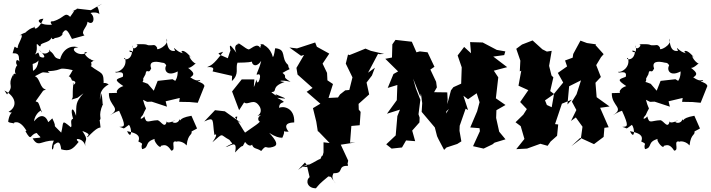

<svg xmlns="http://www.w3.org/2000/svg" viewBox="-20 -779 3833 1035"><path d="M156 -434C198 -446 199 -473 186 -496C137 -468 184 -473 178 -531C175 -563 198 -508 200 -539C215 -553 274 -553 254 -601C256 -584 256 -555 276 -574C331 -580 318 -615 310 -589C336 -638 345 -613 368 -569C410 -581 447 -590 434 -589C413 -611 449 -629 452 -662C484 -638 496 -684 470 -707C458 -710 505 -718 516 -702C508 -767 488 -727 530 -759L470 -724L392 -733C409 -732 341 -708 380 -721C377 -712 342 -671 362 -685C326 -720 332 -683 266 -664C266 -664 242 -668 260 -646C193 -640 164 -675 214 -678C190 -620 156 -612 170 -643C163 -619 158 -645 108 -595C132 -584 144 -626 84 -587C123 -606 65 -528 78 -523C56 -512 65 -555 48 -492C95 -494 76 -463 86 -447C58 -477 65 -412 80 -431C68 -433 51 -388 68 -378C33 -399 69 -318 50 -375C16 -313 61 -325 18 -270L4 -291C66 -259 77 -205 26 -176C71 -160 36 -201 24 -124C28 -113 74 -116 50 -113C61 -126 98 -130 134 -52C141 -68 115 -80 118 -70C152 -11 140 -56 178 -62C198 -34 218 -39 156 -33C187 19 201 -22 270 -21C249 28 267 45 270 3C293 -17 304 -20 310 26C356 39 373 25 404 -14C370 -40 433 -35 440 9C433 -33 463 -14 424 -73C485 -51 442 -47 452 -39C505 -95 514 -89 522 -92C516 -148 514 -153 512 -127C537 -143 502 -144 536 -221C531 -190 536 -256 524 -277L518 -234C524 -233 501 -289 566 -324C541 -341 518 -327 538 -311C542 -400 529 -376 468 -424C476 -421 474 -436 466 -464C461 -420 483 -460 490 -451C444 -460 418 -510 450 -495C397 -466 347 -528 402 -522C382 -535 323 -530 304 -460C262 -468 284 -482 244 -508C265 -523 226 -459 190 -511C248 -457 202 -467 194 -475C183 -484 198 -419 158 -397ZM398 -252 430 -276C386 -227 392 -217 390 -155C372 -210 357 -193 374 -139C353 -133 372 -101 362 -93C308 -138 325 -121 310 -64C248 -127 296 -72 262 -141C207 -86 234 -136 244 -97C243 -136 211 -185 164 -125C165 -164 213 -202 206 -172C182 -244 187 -223 172 -233L214 -292C172 -277 152 -261 228 -297C195 -300 197 -358 168 -368C224 -396 197 -389 248 -386C215 -405 272 -384 326 -417C293 -396 296 -420 372 -401C335 -331 350 -396 368 -345C412 -339 360 -304 376 -335C367 -251 378 -261 366 -242Z M1040 -85 1042 -87 1012 -155C931 -141 961 -119 948 -136C937 -101 885 -123 925 -130C914 -125 872 -107 880 -131C871 -77 848 -127 830 -131C776 -129 770 -108 758 -152C749 -137 723 -130 750 -159C775 -219 770 -168 751 -241L773 -230L798 -231L880 -204L873 -233L949 -251L946 -230L1002 -229L1046 -225L1082 -315C1080 -337 1020 -342 1060 -342C1052 -357 1052 -330 1006 -362C1030 -377 1028 -387 994 -413C1012 -411 1043 -448 1036 -436C1010 -444 985 -500 1014 -464C965 -529 944 -498 970 -492C930 -495 906 -545 924 -505C913 -504 881 -496 878 -571C897 -535 814 -499 828 -520C814 -545 806 -533 786 -535C767 -534 786 -544 710 -540C743 -542 691 -494 695 -535C711 -464 650 -519 692 -503C689 -444 633 -459 654 -467C670 -413 612 -385 604 -393C592 -377 654 -409 642 -365C606 -351 591 -351 645 -315C598 -300 601 -263 635 -279L567 -277C565 -206 639 -198 572 -157C610 -180 610 -177 622 -182C662 -94 651 -97 623 -95C657 -88 635 -77 675 -106C693 -87 690 -19 665 -72C713 -62 739 -51 726 -16C763 1 735 -7 746 25C789 16 754 -14 817 -31C797 -29 856 45 847 -4C842 27 867 -26 903 33C935 32 891 -30 937 -14C922 -17 962 -24 986 5C994 -68 1023 -44 1010 -81C991 -39 1004 -35 1010 -69ZM918 -326 951 -327 910 -352 830 -343 809 -290 777 -327C709 -356 757 -314 752 -356L764 -378C771 -418 779 -373 795 -410C781 -448 813 -451 854 -441C885 -441 873 -399 887 -436C857 -421 868 -357 938 -394C938 -326 892 -328 903 -295Z M1396 -160C1408 -167 1358 -155 1376 -126C1396 -126 1338 -91 1301 -64C1290 -78 1269 -118 1247 -148C1279 -159 1232 -134 1279 -117L1192 -179L1139 -185L1081 -124C1140 -152 1123 -131 1136 -50C1133 -53 1165 -69 1125 -12C1189 -67 1163 -53 1217 -25C1237 6 1242 -15 1196 14C1218 12 1263 -32 1247 43C1307 -22 1275 35 1301 -14C1335 32 1355 -17 1335 -21C1339 31 1360 14 1388 35C1420 -5 1406 27 1451 13C1484 4 1469 -21 1431 -63C1502 -16 1509 -54 1494 -22C1534 -90 1485 -68 1536 -69C1492 -124 1571 -118 1566 -119C1570 -202 1501 -209 1485 -197C1482 -245 1548 -212 1474 -252C1537 -245 1528 -244 1464 -272C1490 -248 1431 -286 1446 -283C1478 -285 1438 -311 1514 -337C1470 -342 1496 -350 1546 -338C1490 -372 1537 -360 1503 -386C1561 -421 1537 -391 1533 -429C1491 -466 1528 -513 1464 -519C1462 -521 1458 -468 1450 -473C1438 -525 1394 -544 1381 -542C1432 -511 1387 -569 1383 -520C1366 -555 1326 -507 1319 -513C1303 -516 1264 -554 1261 -545C1293 -536 1228 -557 1254 -495C1212 -552 1214 -543 1229 -477C1230 -541 1222 -506 1208 -465C1149 -491 1145 -489 1183 -500C1127 -423 1113 -426 1096 -417C1139 -420 1130 -406 1126 -394C1162 -386 1198 -378 1231 -370L1230 -342C1272 -381 1248 -410 1260 -441C1321 -442 1329 -444 1352 -450C1321 -465 1347 -391 1388 -451C1377 -401 1354 -371 1368 -377C1400 -392 1367 -299 1363 -350C1341 -283 1350 -316 1351 -351H1283L1231 -286L1269 -185L1296 -227C1318 -208 1349 -256 1380 -204C1380 -204 1399 -173 1368 -155Z M1624 97 1634 111 1649 176C1626 194 1636 236 1683 236C1702 214 1698 215 1750 172C1775 178 1751 163 1790 210C1745 164 1804 139 1769 154C1842 161 1792 113 1855 115C1860 95 1848 124 1857 87L1817 1L1895 -11L1867 -10L1874 -100L1919 -104L1924 -176L1914 -188L1913 -219L1970 -270L1956 -334L1985 -372L2001 -414L1964 -387L2018 -489L2024 -487L2051 -488L1979 -505L1950 -517C1920 -505 1893 -493 1864 -482L1856 -485L1844 -436L1880 -362L1863 -294L1841 -292L1813 -270L1775 -213L1811 -254L1751 -251L1775 -326L1745 -346L1743 -386L1719 -436L1755 -490L1688 -527L1679 -550L1581 -518L1540 -523L1603 -478L1619 -483L1578 -413L1584 -377L1665 -305L1633 -284L1625 -291L1707 -220L1667 -196L1685 -123L1693 -72L1698 -69L1757 -8L1724 -12V42C1714 84 1724 37 1707 78C1697 77 1643 120 1606 118C1675 135 1665 75 1587 137Z M2385 -167 2393 -242 2391 -281 2320 -282 2335 -308 2331 -338 2300 -404 2322 -419 2285 -497 2243 -502 2225 -497 2200 -554 2112 -564 2095 -540 2093 -469 2057 -462 2126 -394 2101 -380 2070 -305 2122 -321 2119 -239 2066 -166 2136 -188 2122 -153 2113 -49 2062 -1 2091 22 2147 16 2169 -22 2218 -18 2202 -75 2241 -119 2242 -145 2236 -163 2246 -241 2222 -302 2207 -355 2246 -258 2249 -275 2256 -223 2253 -176 2324 -92 2336 -45 2344 -28 2374 29 2387 16 2445 -3 2467 -17 2457 -74 2458 -101 2490 -193 2503 -186 2478 -263 2503 -244 2575 -294 2537 -315 2571 -210 2567 -235 2552 -179 2515 -92 2565 -88 2567 -72 2530 9 2587 22 2635 -1 2646 -10 2705 -28 2671 -69 2651 -159 2654 -130 2656 -185 2705 -213 2653 -249 2666 -362 2642 -398 2714 -417 2639 -474 2698 -482 2704 -502 2658 -510 2582 -550 2514 -552 2519 -492 2482 -526 2447 -480 2469 -416 2466 -328 2424 -309 2411 -292 2397 -239 2375 -168 2400 -192Z M3070 -488 3067 -468 3026 -453 3037 -421 2987 -386 3016 -334 2967 -274 2954 -201 2928 -213 2918 -238 2967 -272 2946 -288 2963 -362 2953 -372 2940 -424 2954 -505 2928 -501 2904 -513 2851 -561 2794 -539 2763 -516 2785 -452 2782 -394 2790 -398 2775 -317 2828 -293 2784 -229 2820 -191 2801 -161 2759 -120 2787 -99 2807 -30 2763 25 2821 22 2893 -4 2932 7 2948 -16 2983 -47 2989 -108 2972 -110 3009 -220 3063 -242 3039 -216 3048 -314 3112 -346 3088 -271 3063 -231 3087 -186 3058 -127 3084 -146 3120 -96 3111 -30 3060 9 3108 -36 3182 -2C3200 -15 3217 -28 3234 -41L3238 -90L3261 -93L3215 -198L3266 -205L3195 -256L3197 -247L3190 -333L3219 -364L3194 -428L3220 -471L3234 -487L3190 -536L3193 -540L3144 -547L3109 -560Z M3751 -85 3753 -87 3723 -155C3642 -141 3672 -119 3659 -136C3648 -101 3596 -123 3636 -130C3625 -125 3583 -107 3591 -131C3582 -77 3559 -127 3541 -131C3487 -129 3481 -108 3469 -152C3460 -137 3434 -130 3461 -159C3486 -219 3481 -168 3462 -241L3484 -230L3509 -231L3591 -204L3584 -233L3660 -251L3657 -230L3713 -229L3757 -225L3793 -315C3791 -337 3731 -342 3771 -342C3763 -357 3763 -330 3717 -362C3741 -377 3739 -387 3705 -413C3723 -411 3754 -448 3747 -436C3721 -444 3696 -500 3725 -464C3676 -529 3655 -498 3681 -492C3641 -495 3617 -545 3635 -505C3624 -504 3592 -496 3589 -571C3608 -535 3525 -499 3539 -520C3525 -545 3517 -533 3497 -535C3478 -534 3497 -544 3421 -540C3454 -542 3402 -494 3406 -535C3422 -464 3361 -519 3403 -503C3400 -444 3344 -459 3365 -467C3381 -413 3323 -385 3315 -393C3303 -377 3365 -409 3353 -365C3317 -351 3302 -351 3356 -315C3309 -300 3312 -263 3346 -279L3278 -277C3276 -206 3350 -198 3283 -157C3321 -180 3321 -177 3333 -182C3373 -94 3362 -97 3334 -95C3368 -88 3346 -77 3386 -106C3404 -87 3401 -19 3376 -72C3424 -62 3450 -51 3437 -16C3474 1 3446 -7 3457 25C3500 16 3465 -14 3528 -31C3508 -29 3567 45 3558 -4C3553 27 3578 -26 3614 33C3646 32 3602 -30 3648 -14C3633 -17 3673 -24 3697 5C3705 -68 3734 -44 3721 -81C3702 -39 3715 -35 3721 -69ZM3629 -326 3662 -327 3621 -352 3541 -343 3520 -290 3488 -327C3420 -356 3468 -314 3463 -356L3475 -378C3482 -418 3490 -373 3506 -410C3492 -448 3524 -451 3565 -441C3596 -441 3584 -399 3598 -436C3568 -421 3579 -357 3649 -394C3649 -326 3603 -328 3614 -295Z"/></svg>

Font: Asimov Aggro
Style: Condensed
Weight: 500
Designer: Google
Version: Version 2.000980; 2014